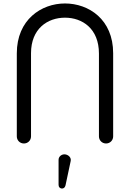

<svg xmlns="http://www.w3.org/2000/svg" viewBox="-20 -828 750 1108"><path d="M159 -521C159 -663 255 -726 355 -726C455 -726 551 -663 551 -519V-41C551 -18 569 0 592 0C615 0 633 -18 633 -41V-521C633 -716 492 -808 355 -808C219 -808 77 -715 77 -520V-41C77 -18 95 0 118 0C141 0 159 -18 159 -41ZM388 101C392 82 376 66 357 63C338 60 318 74 318 94V238C318 251 324 258 336 260C347 261 355 254 358 242Z"/></svg>

Font: Fabada
Style: Regular
Weight: 400
Designer: deFharo
Foundry: deFharo.com
Version: Version 4.000 2011 initial release